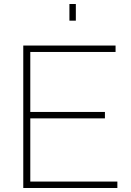

<svg xmlns="http://www.w3.org/2000/svg" viewBox="-20 -937 655 957"><path d="M326 -834V-917H358V-834ZM565 -32V0H96V-710H556V-678H131V-379H503V-347H131V-32Z"/></svg>

Font: Raleway-v4020 ExtraLight
Style: Regular
Weight: 275
Designer: Matt McInerney, Pablo Impallari, Rodrigo Fuenzalida
Foundry: Matt McInerney, Pablo Impallari, Rodrigo Fuenzalida
Version: Version 4.020;PS 004.020;hotconv 1.0.88;makeotf.lib2.5.64775